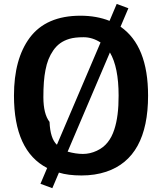

<svg xmlns="http://www.w3.org/2000/svg" viewBox="-20 -879 827 980"><path d="M595.2 -742.7Q735.8 -645.5 735.8 -391.1Q735.8 -73.7 522 -2.4Q464.8 16.6 396.2 16.6Q327.6 16.6 280.8 2L247.1 81.5L186.5 59.1L220.7 -21.5Q51.3 -108.9 51.3 -391.1Q51.3 -578.1 131.8 -686.5Q215.8 -798.8 390.6 -798.8Q473.1 -798.8 539.1 -772.5L575.7 -858.9L635.3 -836.9ZM325.2 -105Q367.2 -93.3 403.3 -93.3Q439.5 -93.3 473.9 -109.4Q508.3 -125.5 529.3 -152.3Q550.8 -178.7 563.5 -218.3Q585.9 -286.1 585.4 -391.1Q585.4 -536.1 541 -611.3ZM493.2 -662.1Q451.7 -689 406.7 -689Q361.8 -689 334.2 -680.7Q306.6 -672.4 286.9 -658Q267.1 -643.6 252.2 -622.1Q237.3 -600.6 227.5 -576.2Q217.8 -551.8 211.9 -520.5Q201.2 -467.3 201.4 -382.1Q201.7 -296.9 232.9 -256.8Q236.3 -171.9 270.5 -140.1Z"/></svg>

Font: Dhyana
Style: Bold
Weight: 700
Foundry: Vernon Adams
Version: Version 1.002; ttfautohint (v0.8.51-6076)